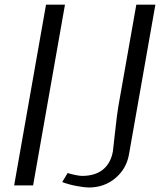

<svg xmlns="http://www.w3.org/2000/svg" viewBox="-20 -812 701 841"><path d="M181.6 -791.5H264.6L125 0H42ZM577.1 -791.5H660.6L544.9 -135.3Q533.7 -72.3 485.1 -31.5Q436.5 9.3 368.7 9.3Q351.1 9.3 316.4 2.9Q281.7 -3.4 252.4 -14.6L276.4 -54.2Q288.6 -49.8 308.8 -45.7Q329.1 -41.5 338.9 -41.5Q397.5 -41.5 431.6 -69.8Q465.8 -98.1 474.6 -149.9Q475.6 -156.2 484.1 -234.4Q492.7 -312.5 498 -343.8Z"/></svg>

Font: Resagnicto
Style: Italic
Weight: 500
Italic angle: -10°
Version: Version 0.999